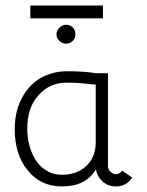

<svg xmlns="http://www.w3.org/2000/svg" viewBox="-20 -662 530 690"><path d="M350 -596H89V-642H350ZM183 -538Q183 -552 193.5 -562.5Q204 -573 217 -573Q232 -573 241.5 -563.5Q251 -554 251 -538Q251 -524 241 -514.5Q231 -505 217 -505Q204 -505 193.5 -515Q183 -525 183 -538ZM368 -64Q368 -54 377 -45Q386 -36 396 -36Q410 -36 419 -49L455 -24Q435 8 396 8Q368 8 348 -10.5Q328 -29 325 -54Q289 8 203 8Q124 8 78 -52Q33 -107 33 -198Q33 -267 63 -317.5Q93 -368 142 -390Q180 -406 219 -406Q283 -406 324 -399H368ZM203 -34Q256 -34 290 -65.5Q324 -97 324 -150V-358Q316 -358 282 -362Q257 -365 220 -365Q157 -365 118 -319Q78 -276 78 -200Q78 -149 97 -107.5Q116 -66 149 -48Q170 -34 203 -34Z"/></svg>

Font: Bhavuka
Style: Regular
Weight: 400
Version: 2.94.0; ttfautohint (v1.2) -l 7 -r 28 -G 50 -x 13 -D deva -f